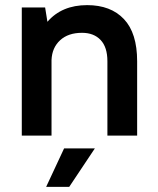

<svg xmlns="http://www.w3.org/2000/svg" viewBox="-20 -529 615 749"><path d="M65 -500H156L165 -444Q221 -509 320 -509Q412 -509 463.5 -454.5Q515 -400 515 -290V0H399V-290Q399 -345 372.5 -373Q346 -401 300 -401Q246 -401 214.5 -372Q183 -343 181 -295V0H65ZM230 50H350L250 200H160Z"/></svg>

Font: Retni Sans
Style: Bold
Weight: 700
Designer: Vitaly Kuzmin
Foundry: ParaType Ltd.
Version: Version 1.00;March 2, 2019;FontCreator 11.5.0.2425 64-bit; t